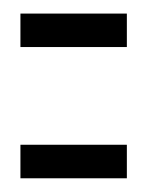

<svg xmlns="http://www.w3.org/2000/svg" viewBox="-20 -383 218 280"><path d="M9.8 -314.4V-363.2H165V-314.4ZM9.8 -123V-171.9H165V-123Z"/></svg>

Font: Anybody UltraCondensed Thin
Style: Regular
Weight: 100
Width: 1
Designer: Tyler Finck
Foundry: Etcetera Type Company
Version: Version 1.110